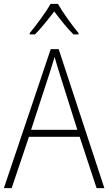

<svg xmlns="http://www.w3.org/2000/svg" viewBox="-20 -968 557 988"><path d="M278 -948H240C217 -906 165 -836 133 -798V-791H160C192 -823 231 -872 259 -909C288 -871 324 -824 358 -791H384V-798C355 -832 302 -905 278 -948ZM477 0H517L282 -715H241L0 0H40L129 -264H390ZM288 -585 378 -300H140L233 -585C242 -614 252 -644 261 -675C270 -642 280 -611 288 -585Z"/></svg>

Font: Noto Sans SemiCondensed ExtraLight
Style: Regular
Weight: 200
Width: 4
Designer: Monotype Design Team
Foundry: Monotype Imaging Inc.
Version: Version 2.013